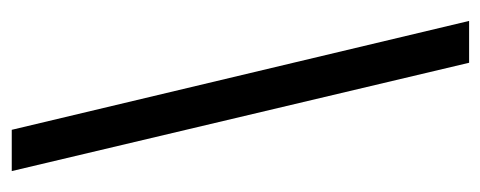

<svg xmlns="http://www.w3.org/2000/svg" viewBox="-272 -512 838 335"><g transform="rotate(-90 147.5 -344.0)"><path d="M206 55 17 -743H89L279 55Z"/></g></svg>

Font: Saira Condensed Medium
Style: Regular
Weight: 500
Width: 3
Designer: Hector Gatti with collaboration of the Omnibus-Type team
Foundry: Omnibus-Type
Version: Version 1.101